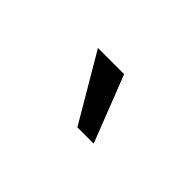

<svg xmlns="http://www.w3.org/2000/svg" viewBox="-20 -915 508 508"><g transform="rotate(-45 233.5 -661.5)"><path d="M140 -637 327 -747V-649L140 -576Z"/></g></svg>

Font: Cabin
Style: Regular
Weight: 400
Designer: Pablo Impallari
Foundry: Pablo Impallari. http://www.impallari.com Igino Marini. http://www.ikern.com
Version: Version 2.200